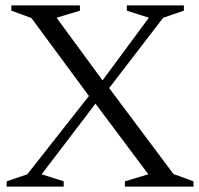

<svg xmlns="http://www.w3.org/2000/svg" viewBox="-20 -690 736 710"><path d="M347 -325 134 -45.5 215.5 -19.5V0H4.5V-19.5L81 -45.5L322.5 -352.5L342 -369.5L530.5 -624.5L449 -650.5V-670H660V-650.5L583.5 -624.5L365 -340ZM528.5 -45.5 328 -313.5 315.5 -326 96 -623.5 22 -650.5V-670H275.5V-650.5L189 -624.5L366 -383.5L379 -370.5L621.5 -46.5L695.5 -19.5V0H442V-19.5Z"/></svg>

Font: Newsreader Text
Style: Regular
Weight: 400
Designer: Hugues Gentile
Foundry: Production Type
Version: Version 1.001